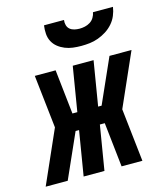

<svg xmlns="http://www.w3.org/2000/svg" viewBox="-154 -824 781 909"><g transform="rotate(-15 237.0 -370.0)"><path d="M431 0H329L305 -218H281L245 0H143L179 -218H162L65 0H-43L72 -260L43 -520H145L169 -302H193L229 -520H331L295 -302H312L409 -520H517L402 -260ZM293 -600Q272 -600 252 -602.5Q232 -605 213.5 -612.5Q195 -620 180 -632Q165 -644 156 -661Q147 -678 145.5 -698.5Q144 -719 147 -740H245Q243 -727 246.5 -714.5Q250 -702 259 -694.5Q268 -687 280.5 -684Q293 -681 306 -681Q319 -681 332.5 -684Q346 -687 358 -694.5Q370 -702 377.5 -714.5Q385 -727 387 -740H485Q482 -719 473.5 -698.5Q465 -678 450 -661Q435 -644 416 -632Q397 -620 376.5 -612.5Q356 -605 335 -602.5Q314 -600 293 -600Z"/></g></svg>

Font: Iosevka Curly Heavy
Style: Italic
Weight: 900
Italic angle: -9°
Monospace: yes
Designer: Belleve Invis
Foundry: Belleve Invis
Version: Version 22.1.2; ttfautohint (v1.8.4)